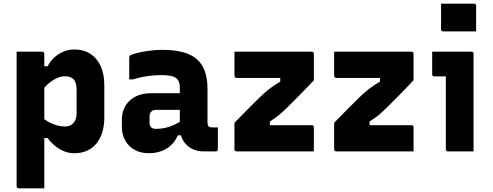

<svg xmlns="http://www.w3.org/2000/svg" viewBox="-20 -820 2670 1040"><path d="M70 -540Q94 -540 117 -540Q140 -540 162.5 -540Q185 -540 209 -540Q213 -540 215 -538.5Q217 -537 218.5 -535Q220 -533 220 -529Q220 -438 220 -347Q220 -256 220 -164.5Q220 -73 220 18Q220 109 220 200Q196 200 173.5 200Q151 200 128 200Q105 200 81 200Q78 200 75.5 198.5Q73 197 71.5 194.5Q70 192 70 189Q70 111 70 32.5Q70 -46 70 -125Q70 -204 70 -282.5Q70 -361 70 -439Q70 -468 70 -493Q70 -518 70 -540ZM382 -552Q432 -552 468.5 -529Q505 -506 525 -462.5Q545 -419 545 -358V-184Q545 -138 533.5 -102Q522 -66 501 -41Q480 -16 450 -3Q420 10 382 10Q354 10 327.5 -0.5Q301 -11 278 -30Q255 -49 238 -72H208V-184Q234 -161 267.5 -148Q301 -135 331 -135Q352 -135 366 -143.5Q380 -152 387.5 -168.5Q395 -185 395 -209V-333Q395 -354 390.5 -368.5Q386 -383 378 -391Q370 -399 358 -403Q346 -407 331 -407Q312 -407 290 -397.5Q268 -388 247 -371Q226 -354 209 -331V-461H238Q253 -490 275.5 -510Q298 -530 325 -541Q352 -552 382 -552Z M1104 -337Q1104 -314 1104 -291.5Q1104 -269 1104 -246Q1104 -223 1104 -200Q1104 -177 1104 -155Q1104 -149 1105.5 -144Q1107 -139 1110 -136Q1113 -133 1117.5 -131.5Q1122 -130 1129 -130Q1132 -130 1134.5 -130Q1137 -130 1140 -130H1160Q1160 -100 1160 -70.5Q1160 -41 1160 -11Q1160 -6 1157 -3Q1154 0 1149 0Q1144 0 1121.5 0Q1099 0 1082 0Q1053 0 1030 -9.5Q1007 -19 989.5 -36.5Q972 -54 963 -78Q954 -102 954 -131Q954 -161 954 -191Q954 -221 954 -251Q954 -268 954 -283.5Q954 -299 954 -315Q954 -331 954 -347Q954 -372 944 -386.5Q934 -401 913 -407Q892 -413 857 -413Q829 -413 802.5 -410.5Q776 -408 751 -403Q726 -398 700 -390H680Q680 -419 680 -449.5Q680 -480 680 -508Q680 -512 681 -514.5Q682 -517 683 -518Q689 -524 717 -531.5Q745 -539 783 -544.5Q821 -550 857 -550Q922 -550 968.5 -538Q1015 -526 1045 -500.5Q1075 -475 1089.5 -434.5Q1104 -394 1104 -337ZM790 -155Q790 -139 798.5 -130.5Q807 -122 826 -122Q851 -122 875.5 -127.5Q900 -133 924 -144Q948 -155 972 -172V-87H943Q930 -56 907.5 -34.5Q885 -13 854 -1.5Q823 10 787 10Q742 10 709 -8.5Q676 -27 658 -59.5Q640 -92 640 -134V-171Q640 -203 651 -229.5Q662 -256 682.5 -275Q703 -294 732 -304.5Q761 -315 797 -315Q832 -315 865.5 -315Q899 -315 929 -315Q959 -315 985 -315Q994 -315 998.5 -297.5Q1003 -280 1004 -259Q1005 -238 1005 -225Q975 -225 945.5 -225Q916 -225 886 -225Q856 -225 826 -225Q817 -225 810.5 -222.5Q804 -220 799 -215Q795 -211 792.5 -205Q790 -199 790 -192Z M1250 -540H1669Q1673 -540 1675 -538.5Q1677 -537 1678.5 -535Q1680 -533 1680 -529V-385Q1655 -359 1634.5 -337.5Q1614 -316 1596.5 -298.5Q1579 -281 1564.5 -266.5Q1550 -252 1538 -240Q1526 -228 1516 -219Q1493 -197 1476 -185Q1459 -173 1442 -162V-142Q1466 -142 1490 -142Q1514 -142 1538 -142H1669Q1674 -142 1677 -139Q1680 -136 1680 -131Q1680 -98 1680 -65.5Q1680 -33 1680 0H1261Q1258 0 1255.5 -1.5Q1253 -3 1251.5 -5Q1250 -7 1250 -11V-155Q1294 -200 1326.5 -233Q1359 -266 1384.5 -290.5Q1410 -315 1433 -334Q1450 -347 1465.5 -357.5Q1481 -368 1498 -378V-398Q1471 -398 1444.5 -398Q1418 -398 1391 -398H1261Q1258 -398 1255.5 -399.5Q1253 -401 1251.5 -403.5Q1250 -406 1250 -409Q1250 -442 1250 -474.5Q1250 -507 1250 -540Z M1790 -540H2209Q2213 -540 2215 -538.5Q2217 -537 2218.5 -535Q2220 -533 2220 -529V-385Q2195 -359 2174.5 -337.5Q2154 -316 2136.5 -298.5Q2119 -281 2104.5 -266.5Q2090 -252 2078 -240Q2066 -228 2056 -219Q2033 -197 2016 -185Q1999 -173 1982 -162V-142Q2006 -142 2030 -142Q2054 -142 2078 -142H2209Q2214 -142 2217 -139Q2220 -136 2220 -131Q2220 -98 2220 -65.5Q2220 -33 2220 0H1801Q1798 0 1795.5 -1.5Q1793 -3 1791.5 -5Q1790 -7 1790 -11V-155Q1834 -200 1866.5 -233Q1899 -266 1924.5 -290.5Q1950 -315 1973 -334Q1990 -347 2005.5 -357.5Q2021 -368 2038 -378V-398Q2011 -398 1984.5 -398Q1958 -398 1931 -398H1801Q1798 -398 1795.5 -399.5Q1793 -401 1791.5 -403.5Q1790 -406 1790 -409Q1790 -442 1790 -474.5Q1790 -507 1790 -540Z M2395 -11Q2395 -35 2395 -74.5Q2395 -114 2395 -161Q2395 -208 2395 -255Q2395 -302 2395 -342Q2395 -382 2395 -406H2390Q2385 -406 2378 -406Q2371 -406 2363 -406Q2355 -406 2347 -406Q2339 -406 2332 -406Q2327 -406 2324 -409Q2321 -412 2321 -417Q2321 -447 2321 -478.5Q2321 -510 2321 -540Q2338 -540 2360.5 -540Q2383 -540 2408.5 -540Q2434 -540 2458 -540Q2482 -540 2502 -540Q2522 -540 2534 -540Q2538 -540 2540 -538.5Q2542 -537 2543.5 -535Q2545 -533 2545 -529Q2545 -483 2545 -427.5Q2545 -372 2545 -314Q2545 -256 2545 -201Q2545 -146 2545 -99Q2545 -83 2545 -66.5Q2545 -50 2545 -33.5Q2545 -17 2545 0Q2508 0 2476 0Q2444 0 2406 0Q2401 0 2398 -3Q2395 -6 2395 -11ZM2369 -800Q2390 -800 2412.5 -800Q2435 -800 2458.5 -800Q2482 -800 2504.5 -800Q2527 -800 2548 -800Q2553 -800 2556 -797Q2559 -794 2559 -789V-650Q2538 -650 2515.5 -650Q2493 -650 2469.5 -650Q2446 -650 2423.5 -650Q2401 -650 2380 -650Q2375 -650 2372 -653Q2369 -656 2369 -661Z"/></svg>

Font: Recursive ExtraBold
Style: Regular
Weight: 800
Version: Version 1.085